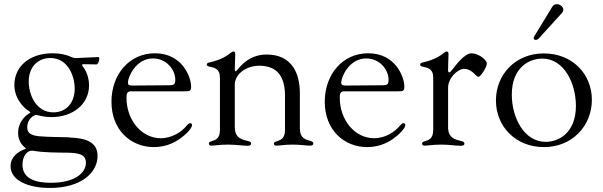

<svg xmlns="http://www.w3.org/2000/svg" viewBox="-20 -705 2938 936"><path d="M223 211.3C375.7 211.3 455.6 136.7 455.6 55C455.6 -9.6 402.7 -31.6 323.5 -34.4C313.2 -37.3 219.5 -35.9 169.7 -40.8C132.5 -45.1 112.6 -55 112.6 -84.9C112.6 -122.5 144.2 -147.7 160.9 -144.2C165.1 -143.8 190.7 -134.2 231.5 -134.2C334.5 -134.2 414.1 -196.7 414.1 -288.7C414.1 -319.6 404.8 -354 382.8 -383.2C377.8 -389.6 378.9 -391.7 387.1 -392C428.3 -391.7 444.6 -391 451 -391C456.3 -391 464.1 -405.9 464.1 -420.1C464.1 -426.5 462.4 -426.8 458.8 -426.8C451.3 -426.8 419.4 -424.7 349.8 -421.9C341.6 -422.2 335.9 -423.3 328.5 -426.8C304 -438.2 273.8 -445.3 236.5 -445.3C118.6 -445.3 50.1 -376.1 50.1 -291.5C50.1 -217 104 -172.9 122.2 -162.6C126.8 -159.8 127.8 -158.7 127.8 -157C127.8 -155.5 124.6 -153.8 119.3 -150.2C95.5 -135.3 68.2 -102.3 68.2 -57.9C68.2 -38 73.5 -9.2 100.1 13.1C103.7 16 106.2 17.8 106.2 19.5C106.2 21.3 101.2 21.7 94.5 24.5C70 34.8 31.6 58.2 31.6 105.1C31.6 175.1 117.5 211.3 223 211.3ZM89.5 97.7C89.5 56.5 111.9 24.9 143.5 30.2C191.4 38.7 252.8 38.7 311.1 39.4C359 40.8 398.8 45.1 398.8 88.4C398.8 137.8 345.5 186.1 228 186.1C155.9 186.1 89.5 168 89.5 97.7ZM120 -307.5C120 -378.6 164.8 -422.2 225.1 -422.2C311.4 -422.2 344.1 -334.2 344.1 -272.7C344.1 -205.6 304.3 -157.3 240.4 -157.3C154.5 -157.3 120 -244.7 120 -307.5Z M730.1 12.1C778.8 12.1 821.7 -3.6 856.9 -28.4C885.7 -48.3 916.2 -79.5 916.2 -95.5C916.2 -101.2 912.3 -104.4 907 -104.4C900.6 -104.4 897.4 -100.5 889.9 -92.3C865.8 -62.9 820 -31.2 763.8 -31.2C669.4 -31.2 596.6 -120.4 596.6 -228.7C596.6 -248.2 599.1 -259.9 619.3 -259.9H878.2C903.1 -259.9 911.6 -259.9 911.6 -282C911.6 -332.7 866.1 -445.3 735.4 -445.3C610.1 -445.3 523.4 -342 523.4 -209.2C523.4 -68.5 620 12.1 730.1 12.1ZM603.7 -302.9C604 -330.3 642.8 -420.1 725.5 -420.1C789.8 -420.1 834.5 -367.5 834.5 -315.7C834.5 -294.4 827.4 -289.8 810 -289.4C657.3 -288.4 627.1 -288 625.4 -288C610.4 -288 603.7 -290.8 603.7 -302.9Z M1011 5C1028.1 5 1045.8 0 1093 0C1133.2 0 1163.7 5.7 1186.4 5.7C1197.4 5.7 1204.2 2.8 1204.2 -5C1204.2 -11.7 1200.3 -14.6 1188.9 -17.4C1156.6 -25.2 1125 -33 1124.6 -85.2V-299C1131.7 -352.6 1188.2 -384.6 1243.6 -384.6C1338.4 -384.6 1369.3 -323.5 1369.3 -237.6V-68.9C1369 -26.3 1344.1 -21.3 1325.3 -14.9C1318.9 -12.8 1315.3 -10.3 1315.3 -4.6C1315.3 2.5 1320.7 5 1328.8 5C1345.2 5 1363.3 0 1407 0C1450.3 0 1467.7 5 1491.1 5C1500.4 5 1507.5 2.5 1507.5 -5.7C1507.5 -12.1 1502.8 -14.9 1494 -17.8C1470.9 -24.5 1442.1 -29.5 1441.8 -79.5V-250.4C1441.8 -344.1 1405.9 -439.3 1279.1 -439.3C1179 -439.3 1136 -357.6 1130.3 -357.6C1127.1 -357.6 1125.4 -359.4 1124.6 -365.8V-367.5C1124.6 -397.7 1126.8 -422.9 1126.8 -441.1C1126.8 -451.3 1123.2 -453.8 1117.5 -453.8C1114 -453.8 1110.4 -451.7 1105.1 -447.8C1088.8 -435 1061.1 -413.7 1001.1 -400.6C992.9 -399.1 988.3 -396 988.3 -390.3C988.3 -384.6 992.9 -382.1 1000 -380.3C1024.5 -374.6 1052.2 -371.8 1052.2 -325.6V-70.7C1052.2 -29.1 1030.5 -22 1009.6 -16C1002.5 -13.8 998.2 -11 998.2 -4.6C998.2 2.5 1003.6 5 1011 5ZM1123.9 -378.2V-406.6Z M1769.9 12.1C1818.5 12.1 1861.5 -3.6 1896.7 -28.4C1925.4 -48.3 1956 -79.5 1956 -95.5C1956 -101.2 1952.1 -104.4 1946.7 -104.4C1940.3 -104.4 1937.1 -100.5 1929.7 -92.3C1905.5 -62.9 1859.7 -31.2 1803.6 -31.2C1709.2 -31.2 1636.4 -120.4 1636.4 -228.7C1636.4 -248.2 1638.8 -259.9 1659.1 -259.9H1918C1942.8 -259.9 1951.3 -259.9 1951.3 -282C1951.3 -332.7 1905.9 -445.3 1775.2 -445.3C1649.9 -445.3 1563.2 -342 1563.2 -209.2C1563.2 -68.5 1659.8 12.1 1769.9 12.1ZM1643.5 -302.9C1643.8 -330.3 1682.5 -420.1 1765.3 -420.1C1829.5 -420.1 1874.3 -367.5 1874.3 -315.7C1874.3 -294.4 1867.2 -289.8 1849.8 -289.4C1697.1 -288.4 1666.9 -288 1665.1 -288C1650.2 -288 1643.5 -290.8 1643.5 -302.9Z M2050.4 5C2067.5 5 2085.6 0 2132.8 0C2172.6 0 2203.1 5.7 2226.2 5.7C2236.9 5.7 2244 2.8 2244 -5C2244 -11.7 2239.7 -14.6 2228.3 -17.4C2198.2 -24.9 2168 -32.3 2164.4 -77.8V-277C2164.4 -325.3 2211.3 -369.3 2243.3 -369.3C2282.3 -369.3 2300.4 -330.3 2311.8 -330.3C2322.8 -330.3 2353.3 -377.1 2353.3 -395.6C2353.3 -412.3 2314.3 -445 2278.1 -445C2244.7 -445 2202.8 -388.5 2182.9 -362.9C2177.2 -355.5 2173.7 -352.3 2169.4 -352.3C2164.4 -352.3 2164.4 -358.7 2164.4 -367.5C2164.4 -397.7 2166.5 -422.9 2166.5 -441.1C2166.5 -451.3 2163 -453.8 2157.3 -453.8C2153.8 -453.8 2150.2 -451.7 2144.9 -447.8C2128.6 -435 2100.9 -413.7 2040.8 -400.6C2032.7 -399.1 2028.1 -396 2028.1 -390.3C2028.1 -384.6 2032.7 -382.1 2039.8 -380.3C2064.3 -374.6 2092 -371.8 2092 -325.6V-70.7H2091.6C2092 -29.1 2070.3 -22 2049.4 -16C2042.3 -13.8 2037.6 -11 2037.6 -4.6C2037.6 2.5 2043 5 2050.4 5Z M2632.1 12.1C2769.5 12.1 2865.1 -91.3 2865.4 -218C2865.4 -345.2 2769.5 -444.6 2631 -444.6C2493.3 -444.6 2397.7 -342.3 2397.7 -215.2C2397.7 -88.4 2493.6 12.1 2632.1 12.1ZM2475.1 -243.6C2474.8 -376.4 2560.4 -419.4 2623.6 -419.4C2728.3 -419.4 2787.3 -301.8 2787.6 -188.9C2787.3 -55.4 2702.4 -13.5 2639.9 -13.5C2536.2 -13.5 2474.8 -130.3 2475.1 -243.6ZM2581.7 -519.2C2581.7 -514.6 2585.2 -510.3 2591.3 -510.3C2596.2 -510.3 2602.3 -512.8 2607.6 -518.8L2719.1 -641.3C2724.1 -647 2726.2 -653.1 2726.2 -658C2726.2 -672.2 2709.9 -684.7 2694.6 -684.7C2686.1 -684.7 2677.6 -680.8 2672.2 -671.9L2584.5 -527.7C2582.4 -524.1 2581.7 -521.3 2581.7 -519.2Z"/></svg>

Font: Margiela Serif
Style: Regular
Weight: 400
Designer: Andreas Faust, Stefan Endress
Version: Version 1.002;FEAKit 1.0